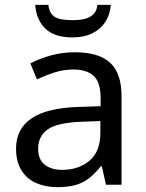

<svg xmlns="http://www.w3.org/2000/svg" viewBox="-20 -811 601 790"><path d="M288 -596Q386 -596 433 -553Q480 -510 480 -416V-51H416L399 -127H395Q372 -98 347.5 -78.5Q323 -59 291.5 -50Q260 -41 215 -41Q167 -41 128.5 -58Q90 -75 68 -110.5Q46 -146 46 -200Q46 -280 109 -323.5Q172 -367 303 -371L394 -374V-406Q394 -473 365 -499Q336 -525 283 -525Q241 -525 203 -512.5Q165 -500 132 -484L105 -550Q140 -569 188 -582.5Q236 -596 288 -596ZM314 -310Q214 -306 175.5 -278Q137 -250 137 -199Q137 -154 164.5 -133Q192 -112 235 -112Q303 -112 348 -149.5Q393 -187 393 -265V-313ZM436 -791Q433 -751 413.5 -721Q394 -691 360 -674Q326 -657 278 -657Q204 -657 166.5 -693.5Q129 -730 125 -791H179Q182 -764 194.5 -750.5Q207 -737 228.5 -732.5Q250 -728 280 -728Q306 -728 327.5 -733Q349 -738 363.5 -751.5Q378 -765 381 -791Z"/></svg>

Font: Noto Sans Tamil UI
Style: Regular
Weight: 400
Designer: Jelle Bosma - Monotype Design Team
Foundry: Monotype Imaging Inc.
Version: Version 2.004